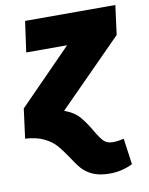

<svg xmlns="http://www.w3.org/2000/svg" viewBox="-119 -596 686 884"><g transform="rotate(-10 224.0 -154.0)"><path d="M-16 -138 231 -390H40L60 -534H482L464 -397L165 -95Q210 -79 234 -51.5Q258 -24 283 19Q303 54 318.5 70Q334 86 361 86Q385 86 413 79L430 201Q380 226 323 226Q275 226 244 212Q213 198 194.5 177Q176 156 153 120Q128 83 108.5 60.5Q89 38 54 20.5Q19 3 -34 0Z"/></g></svg>

Font: Fira Sans Black
Style: Italic
Weight: 900
Italic angle: -8°
Designer: Carrois Corporate & Edenspiekermann AG
Foundry: Carrois Corporate GbR & Edenspiekermann AG
Version: Version 4.203